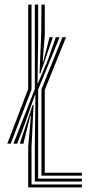

<svg xmlns="http://www.w3.org/2000/svg" viewBox="-20 -820 389 840"><path d="M11.9 -191.4 103.4 -431V-800H117.9V-428.5L26.8 -191.4ZM153 -498 160.4 -673.4 161.4 -800H175.9V-666.9L166.7 -551H169.2L195 -650.2L195.6 -657.2H211.3L156.3 -498ZM117.9 -12.9H338.3V0H103.4V-178.5L115.2 -312.2H112.4L84.2 -199.4L83.2 -191.4H66.3L123.2 -361.4H126.9L117.9 -178.1ZM146.9 -38.7H338.3V-25.8H132.4V-188.8L135 -404.8H133L90 -282.5L55.4 -191.4H38.9L132.4 -430.6V-800H146.9V-663.8L144.3 -456.4H146.3L188.8 -555.7L224.2 -657.2H240.7L146.9 -428.1ZM175.9 -64.4H338.3V-51.5H161.4V-429.4L253.2 -657.2H268.9L175.9 -426.9Z"/></svg>

Font: Big Shoulders Inline Thin
Style: Regular
Weight: 100
Designer: Patric King
Foundry: XO Type Co
Version: Version 2.002